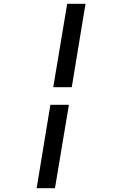

<svg xmlns="http://www.w3.org/2000/svg" viewBox="-20 -843 640 1006"><path d="M259 -386 332 -823H428L356 -386ZM172 143 244 -294H341L268 143Z"/></svg>

Font: Iosevka Curly Medium Extended
Style: Italic
Weight: 500
Width: 7
Italic angle: -9°
Monospace: yes
Designer: Belleve Invis
Foundry: Belleve Invis
Version: Version 11.1.0; ttfautohint (v1.8.3)